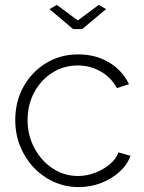

<svg xmlns="http://www.w3.org/2000/svg" viewBox="-20 -750 585 780"><path d="M299 10Q245 10 198 -11.5Q151 -33 116 -70.5Q81 -108 61.5 -157Q42 -206 42 -262Q42 -337 75 -397Q108 -457 166 -493Q224 -529 298 -529Q369 -529 423 -496.5Q477 -464 504 -408L455 -392Q432 -435 389.5 -459.5Q347 -484 296 -484Q239 -484 193 -455Q147 -426 119.5 -375.5Q92 -325 92 -262Q92 -200 120 -148Q148 -96 194.5 -65.5Q241 -35 297 -35Q333 -35 367.5 -48.5Q402 -62 427.5 -84Q453 -106 461 -131L510 -117Q497 -80 465 -51.5Q433 -23 390.5 -6.5Q348 10 299 10ZM211 -730 296 -667 381 -730 411 -713 314 -632H277L181 -713Z"/></svg>

Font: Raleway Thin Light
Style: Regular
Weight: 300
Version: Version 4.026